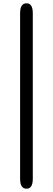

<svg xmlns="http://www.w3.org/2000/svg" viewBox="-20 -864 321 1165"><path d="M141 281Q102 281 102 221V-784Q102 -844 141 -844Q179 -844 179 -784V221Q179 281 141 281Z"/></svg>

Font: Resource Han Rounded TW Medium
Style: Regular
Weight: 500
Designer: Cyano Hao (round all glyphs); Ryoko NISHIZUKA 西塚涼子 (kana, bopomofo & ideographs); Paul D. Hunt (Latin, Greek & Cyrillic)
Foundry: Cyano Hao
Version: 0.990